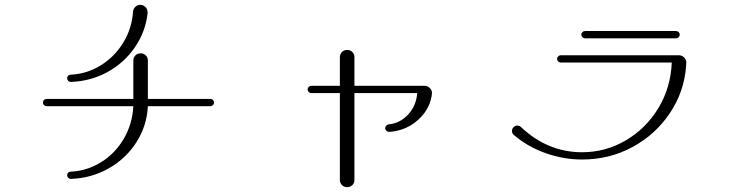

<svg xmlns="http://www.w3.org/2000/svg" viewBox="-20 -753 3040 792"><path d="M257 -30Q257 -37 261.5 -41Q266 -45 272 -45Q339 -48 397 -84Q455 -120 490.5 -180.5Q526 -241 530 -315H172Q166 -315 161.5 -319.5Q157 -324 157 -330Q157 -336 161.5 -340.5Q166 -345 172 -345H530V-503Q530 -516 538.5 -524.5Q547 -533 560 -533Q573 -533 581.5 -524.5Q590 -516 590 -503V-345H848Q854 -345 858.5 -340.5Q863 -336 863 -330Q863 -324 858.5 -319.5Q854 -315 848 -315H590Q586 -235 543.5 -167.5Q501 -100 429.5 -59Q358 -18 272 -15Q266 -15 261.5 -19.5Q257 -24 257 -30ZM257 -430Q257 -437 261.5 -441Q266 -445 272 -445Q338 -448 395 -483Q452 -518 488 -576.5Q524 -635 529 -706Q530 -717 538.5 -725Q547 -733 559 -733Q571 -733 580 -724Q589 -715 589 -702V-700Q581 -624 537.5 -559.5Q494 -495 424.5 -456.5Q355 -418 272 -415Q266 -415 261.5 -419.5Q257 -424 257 -430Z M1569 -224Q1569 -230 1573 -234.5Q1577 -239 1583 -240Q1629 -244 1663 -280Q1697 -316 1701 -369H1442V-11Q1442 2 1433.5 10.5Q1425 19 1412 19Q1399 19 1390.5 10.5Q1382 2 1382 -11V-369H1264Q1258 -369 1253.5 -373.5Q1249 -378 1249 -384Q1249 -390 1253.5 -394.5Q1258 -399 1264 -399H1382V-517Q1382 -530 1390.5 -538.5Q1399 -547 1412 -547Q1425 -547 1433.5 -538.5Q1442 -530 1442 -517V-399H1732Q1744 -399 1753 -390Q1762 -381 1762 -369L1760 -354Q1749 -296 1700 -254.5Q1651 -213 1585 -209Q1579 -209 1574 -213.5Q1569 -218 1569 -224Z M2100 -196Q2092 -202 2092 -213Q2092 -222 2098.5 -228.5Q2105 -235 2114 -235Q2123 -235 2129 -229Q2239 -125 2381 -125Q2478 -125 2561.5 -174Q2645 -223 2696 -307.5Q2747 -392 2751 -495H2293Q2287 -495 2282.5 -499.5Q2278 -504 2278 -510Q2278 -516 2282.5 -520.5Q2287 -525 2293 -525H2781Q2793 -525 2802 -516Q2811 -507 2811 -495L2810 -479Q2802 -374 2743 -286Q2684 -198 2589 -146.5Q2494 -95 2381 -95Q2304 -95 2230 -121.5Q2156 -148 2100 -196ZM2378 -610Q2378 -616 2382.5 -620.5Q2387 -625 2393 -625H2769Q2775 -625 2779.5 -620.5Q2784 -616 2784 -610Q2784 -604 2779.5 -599.5Q2775 -595 2769 -595H2393Q2387 -595 2382.5 -599.5Q2378 -604 2378 -610Z"/></svg>

Font: GL-CurulMinamoto Light
Style: Regular
Weight: 300
Designer: Eunice (kana); Ryoko NISHIZUKA 西塚涼子 (ideographs); Frank Grießhammer (Latin, Greek & Cyrillic); Wenlong ZHANG
Foundry: Gutenberg Labo; Adobe
Version: Version 1.002